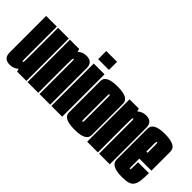

<svg xmlns="http://www.w3.org/2000/svg" viewBox="-33 -1347 1922 1922"><g transform="rotate(45 928.0 -386.0)"><path d="M197 0 188.5 -31Q149.5 4 96 4Q8.5 4 8.5 -82.5V-600H159.5V-134Q159.5 -108.5 167 -108.5Q174.5 -108.5 175.8 -132Q177 -155.5 177 -206.5V-600H328.5V0Z M345 0V-600H476.5L484.5 -568.5Q523.5 -604 577.5 -604Q665 -604 665 -517.5V0H514V-466Q514 -491.5 506.5 -491.5Q499 -491.5 497.8 -468Q496.5 -444.5 496.5 -393.5V0Z M682.5 0V-600H835V0ZM682.5 -777H835V-662H682.5Z M1013.5 4.5Q853 4.5 853 -77.5V-524.5Q853 -606.5 1013.5 -606.5Q1174 -606.5 1174 -524.5V-77.5Q1174 4.5 1013.5 4.5ZM1013.5 -108Q1022 -108 1022 -134.5V-467Q1022 -494 1013.5 -494Q1005 -494 1005 -467V-134.5Q1005 -108 1013.5 -108Z M1189 0V-600H1320.5L1328.5 -568.5Q1367.5 -604 1421.5 -604Q1509 -604 1509 -517.5V0H1358V-466Q1358 -491.5 1350.5 -491.5Q1343 -491.5 1341.8 -468Q1340.5 -444.5 1340.5 -393.5V0Z M1685 4.5Q1524 4.5 1524 -81.5V-520Q1524 -606 1686.2 -606Q1848.5 -606 1848.5 -520V-249.5H1677.5V-136.5Q1677.5 -108 1685 -108Q1692 -108 1693.5 -130.2Q1695 -152.5 1695 -214.5H1848.5Q1848.5 -149 1843 -106.2Q1837.5 -63.5 1821 -39.2Q1804.5 -15 1772 -5.2Q1739.5 4.5 1685 4.5ZM1677.5 -349H1695V-465Q1695 -492.5 1686.2 -492.5Q1677.5 -492.5 1677.5 -465Z"/></g></svg>

Font: Anybody UltraCondensed ExtraBold
Style: Regular
Weight: 800
Width: 1
Designer: Tyler Finck
Foundry: Etcetera Type Company
Version: Version 1.010; ttfautohint (v1.8.3) -l 8 -r 50 -G 200 -x 14 